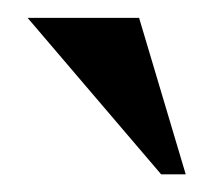

<svg xmlns="http://www.w3.org/2000/svg" viewBox="-20 -716 241 217"><path d="M137.2 -695.8 189.9 -519H162.1L11.2 -695.8Z"/></svg>

Font: YBG Bobotsari
Style: Regular
Weight: 400
Designer: R.S. Wihananto
Foundry: R.S. Wihananto
Version: Version 2.0.1